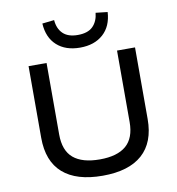

<svg xmlns="http://www.w3.org/2000/svg" viewBox="-100 -1037 1049 1135"><g transform="rotate(-10 425.0 -469.0)"><path d="M425 9Q268 9 186.5 -62.5Q105 -134 105 -275V-705H213V-276Q213 -179 266.5 -134Q320 -89 425 -89Q530 -89 583 -134.5Q636 -180 636 -276V-705H744V-275Q744 -135 663 -63Q582 9 425 9ZM425 -760Q338 -760 286 -807Q234 -854 229 -939L301 -947Q305 -895 335.5 -865.5Q366 -836 424 -836Q485 -836 515 -866Q545 -896 550 -947L621 -939Q616 -854 563.5 -807Q511 -760 425 -760Z"/></g></svg>

Font: Nunito Sans 7pt SemiExpanded Medium
Style: Regular
Weight: 500
Width: 6
Designer: Vernon Adams
Foundry: Vernon Adams
Version: Version 3.101;gftools[0.9.27]